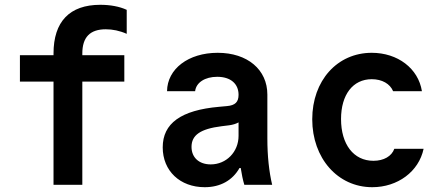

<svg xmlns="http://www.w3.org/2000/svg" viewBox="-20 -770 1840 800"><path d="M203 0H323V-430H498V-540H323V-547C323 -615 355 -648 421 -648C449 -648 479 -642 508 -629V-729C478 -743 439 -750 398 -750C270 -750 203 -680 203 -547V-540H63V-430H203Z M974 -375C974 -345 960 -331 926 -328L893 -325C734 -311 658 -256 658 -156C658 -58 730 10 833 10C899 10 949 -19 978 -70H983C987 -44 992 -20 998 0H1114C1101 -55 1094 -120 1094 -193V-376C1094 -480 1011 -550 887 -550C765 -550 677 -483 676 -390H793C797 -426 834 -450 885 -450C941 -450 974 -421 974 -375ZM858 -85C809 -85 778 -114 778 -158C778 -207 815 -233 903 -244L935 -248C950 -250 963 -254 974 -260V-204C974 -137 923 -85 858 -85Z M1623 -150C1612 -119 1579 -100 1536 -100C1453 -100 1401 -169 1401 -274C1401 -375 1450 -440 1529 -440C1572 -440 1605 -421 1618 -390H1738C1723 -485 1637 -550 1529 -550C1385 -550 1281 -434 1281 -273C1281 -111 1387 10 1531 10C1637 10 1725 -55 1745 -150Z"/></svg>

Font: CommitMono
Style: Bold
Weight: 700
Monospace: yes
Designer: Eigil Nikolajsen
Foundry: Eigil Nikolajsen
Version: Version 1.143